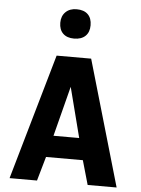

<svg xmlns="http://www.w3.org/2000/svg" viewBox="-60 -951 734 997"><g transform="rotate(5 307.0 -452.0)"><path d="M207 -126 171 0H28L216 -655H396L586 0H435L399 -126ZM303 -500 236 -239H370ZM378 -827Q378 -791 357 -771Q336 -751 298 -751Q261 -751 240.5 -771Q220 -791 220 -827Q220 -862 241.5 -883Q263 -904 299 -904Q337 -904 357.5 -884Q378 -864 378 -827Z"/></g></svg>

Font: Intel One Mono
Style: Bold
Weight: 700
Monospace: yes
Designer: Fred Shallcrass
Foundry: Frere-Jones Type LLC
Version: Version 1.400;hotconv 1.1.0;makeotfexe 2.6.0;FJTRelease1.4